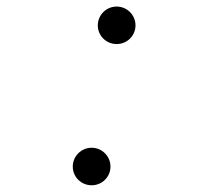

<svg xmlns="http://www.w3.org/2000/svg" viewBox="-20 -547 626 577"><path d="M330.6 -414.6C361.8 -414.6 387.2 -439.5 387.2 -470.7C387.2 -502 361.8 -527.3 330.6 -527.3C299.3 -527.3 273.9 -502 273.9 -470.7C273.9 -439.5 299.3 -414.6 330.6 -414.6ZM255.4 9.8C286.6 9.8 312 -15.1 312 -46.4C312 -77.6 286.6 -103 255.4 -103C224.1 -103 198.7 -77.6 198.7 -46.4C198.7 -15.1 224.1 9.8 255.4 9.8Z"/></svg>

Font: Cascadia Code NF Light
Style: Italic
Weight: 300
Italic angle: -10°
Monospace: yes
Designer: Aaron Bell
Foundry: Saja Typeworks
Version: Version 2404.023